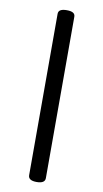

<svg xmlns="http://www.w3.org/2000/svg" viewBox="-99 -936 536 995"><g transform="rotate(10 169.0 -438.0)"><path d="M169 14Q147 14 136 7Q125 0 125 -14V-863Q125 -877 136 -883.5Q147 -890 169 -890Q191 -890 202 -883.5Q213 -877 213 -863V-14Q213 0 202 7Q191 14 169 14Z"/></g></svg>

Font: Playwrite GB S
Style: Regular
Weight: 400
Designer: Veronika Burian, José Scaglione
Foundry: TypeTogether
Version: Version 1.000